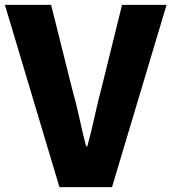

<svg xmlns="http://www.w3.org/2000/svg" viewBox="-29 -765 701 785"><path d="M214 0 -9 -745H180L265 -405Q282 -345 294.5 -287Q307 -229 323 -167H328Q345 -229 357.5 -287Q370 -345 386 -405L470 -745H652L429 0Z"/></svg>

Font: Source Han Sans CN Heavy
Style: Regular
Weight: 900
Designer: Ryoko NISHIZUKA 西塚涼子 (kana, bopomofo & ideographs); Paul D. Hunt (Latin, Greek & Cyrillic); Sandoll Communications 산돌커뮤니
Foundry: Adobe
Version: Version 2.000;hotconv 1.0.107;makeotfexe 2.5.65593